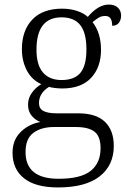

<svg xmlns="http://www.w3.org/2000/svg" viewBox="-20 -582 565 842"><path d="M35 88Q35 32 70.5 -3Q106 -38 157 -47Q134 -56 118.5 -75Q103 -94 103 -123Q103 -151 119 -174Q135 -197 161 -213Q119 -232 97.5 -273.5Q76 -315 76 -366Q76 -448 121.5 -496Q167 -544 253 -544Q288 -544 318 -534Q348 -524 365 -508Q411 -562 457 -562Q483 -562 497 -548.5Q511 -535 511 -514Q511 -494 501 -481.5Q491 -469 472 -469Q472 -512 442 -512Q426 -512 414.5 -505.5Q403 -499 386 -485Q423 -437 423 -364Q423 -287 379.5 -240.5Q336 -194 253 -194Q239 -194 221.5 -196Q204 -198 195 -201Q151 -174 151 -130Q151 -106 170 -95.5Q189 -85 230 -85H323Q402 -85 440.5 -47.5Q479 -10 479 58Q479 143 417 191.5Q355 240 234 240Q136 240 85.5 200Q35 160 35 88ZM359 -365Q359 -438 332 -472Q305 -506 250 -506Q140 -506 140 -364Q140 -297 168.5 -264Q197 -231 250 -231Q306 -231 332.5 -262.5Q359 -294 359 -365ZM421 68Q421 16 394.5 -4.5Q368 -25 312 -25H217Q161 -25 126.5 0.5Q92 26 92 85Q92 202 237 202Q334 202 377.5 167.5Q421 133 421 68Z"/></svg>

Font: Noto Serif Light
Style: Regular
Weight: 300
Designer: Monotype Design Team
Foundry: Monotype Imaging Inc.
Version: Version 1.001